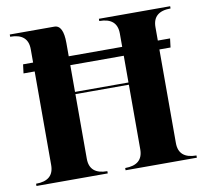

<svg xmlns="http://www.w3.org/2000/svg" viewBox="-75 -747 892 829"><g transform="rotate(-10 371.0 -332.0)"><path d="M488.3 -78.1V-361.3H253.9V-78.1Q253.9 -9.8 332 -9.8V0H19.5V-9.8Q97.7 -9.8 97.7 -78.1V-488.3H48.8L53.7 -527.3H97.7V-585.9Q97.7 -654.3 19.5 -654.3V-664.1H214.8Q253.9 -664.1 253.9 -585.9V-527.3H488.3V-585.9Q488.3 -654.3 410.2 -654.3V-664.1H722.7V-654.3Q644.5 -654.3 644.5 -585.9V-527.3H698.2L693.4 -488.3H644.5V-78.1Q644.5 -9.8 722.7 -9.8V0H410.2V-9.8Q488.3 -9.8 488.3 -78.1ZM488.3 -488.3H253.9V-371.1H488.3Z"/></g></svg>

Font: spinwerad
Style: Bold
Weight: 700
Width: 7
Version: Version 0.3